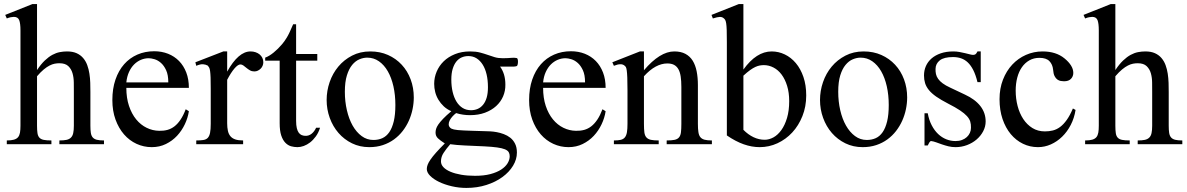

<svg xmlns="http://www.w3.org/2000/svg" viewBox="-20 -715 5887 952"><path d="M274.4 0V-18.6Q295.9 -18.6 309.6 -21.5Q323.2 -24.4 331.5 -32.5Q339.8 -40.5 343 -54.9Q346.2 -69.3 346.2 -91.8V-258.8Q346.2 -280.8 345.9 -305.7Q345.7 -330.6 339.6 -351.8Q333.5 -373 318.6 -387.2Q303.7 -401.4 274.4 -401.4Q263.2 -401.4 251.2 -399.2Q239.3 -397 225.8 -390.1Q212.4 -383.3 197 -370.6Q181.6 -357.9 163.6 -336.9V-91.8Q163.6 -69.3 165.8 -54.9Q168 -40.5 175.3 -32.5Q182.6 -24.4 196.8 -21.5Q210.9 -18.6 234.9 -18.6V0H13.7V-18.6Q35.6 -18.6 49.1 -22.5Q62.5 -26.4 69.6 -34.9Q76.7 -43.5 79.1 -57.4Q81.5 -71.3 81.5 -91.8V-564Q81.5 -599.1 75.2 -615.2Q68.8 -631.3 48.8 -631.3Q42.5 -631.3 33.4 -629.6Q24.4 -627.9 13.7 -623.5L5.9 -641.1L140.6 -694.8H163.6V-367.7Q183.1 -397 202.1 -415Q221.2 -433.1 239.7 -443.1Q258.3 -453.1 276.4 -456.5Q294.4 -460 312 -460Q340.3 -460 359.9 -451.2Q379.4 -442.4 392.3 -427.2Q405.3 -412.1 412.6 -392.1Q419.9 -372.1 423.3 -349.9Q426.8 -327.6 427.5 -304.2Q428.2 -280.8 428.2 -258.8V-91.8Q428.2 -70.3 430.4 -56.2Q432.6 -42 439.7 -33.7Q446.8 -25.4 460 -22Q473.1 -18.6 495.6 -18.6V0Z M916.5 -163.6Q911.6 -130.9 896.5 -98.9Q881.3 -66.9 857.9 -41.7Q834.5 -16.6 802.7 -1Q771 14.6 732.4 14.6Q692.9 14.6 657.2 -1.7Q621.6 -18.1 595 -48.6Q568.4 -79.1 552.7 -122.3Q537.1 -165.5 537.1 -218.8Q537.1 -275.4 552.5 -320.3Q567.9 -365.2 595.5 -396.5Q623 -427.7 661.1 -444.3Q699.2 -460.9 744.6 -460.9Q781.7 -460.9 813.2 -448.5Q844.7 -436 867.7 -412.6Q890.6 -389.2 903.6 -355.5Q916.5 -321.8 916.5 -279.3H606.4Q606.4 -229.5 619.6 -189.9Q632.8 -150.4 655.3 -123Q677.7 -95.7 707.3 -81.3Q736.8 -66.9 769.5 -66.4Q791.5 -65.9 810.3 -71Q829.1 -76.2 845.2 -88.6Q861.3 -101.1 875.2 -121.8Q889.2 -142.6 900.9 -173.3ZM814.5 -306.6Q814.5 -343.8 803.7 -366.9Q793 -390.1 777.8 -403.3Q762.7 -416.5 746.1 -421.4Q729.5 -426.3 717.3 -426.3Q697.8 -426.3 679 -418.5Q660.2 -410.6 645 -395.5Q629.9 -380.4 619.6 -357.9Q609.4 -335.4 606.4 -306.6Z M1285.6 -406.2Q1285.6 -397.5 1282.2 -389.2Q1278.8 -380.9 1272.7 -374.8Q1266.6 -368.7 1258.5 -364.7Q1250.5 -360.8 1241.2 -360.8Q1229 -360.8 1219.5 -366.2Q1210 -371.6 1202.1 -378.2Q1194.3 -384.8 1187 -390.1Q1179.7 -395.5 1171.9 -395.5Q1159.7 -395.5 1142.3 -375.2Q1125 -355 1106.4 -319.3V-104Q1106.4 -83 1109.9 -66.9Q1113.3 -50.8 1122.1 -40Q1130.9 -29.3 1146.2 -23.9Q1161.6 -18.6 1185.5 -18.6V0H953.1V-18.6Q974.1 -18.6 988 -20.8Q1002 -22.9 1010 -31.2Q1018.1 -39.6 1021.5 -56.2Q1024.9 -72.8 1024.9 -101.1V-274.4Q1024.9 -309.6 1024.2 -330.3Q1023.4 -351.1 1021.7 -362.8Q1020 -374.5 1017.1 -379.9Q1014.2 -385.3 1010.3 -389.6Q999.5 -395.5 986.6 -396.5Q973.6 -397.5 953.1 -388.7L948.7 -406.2L1087.4 -460H1106.4V-359.9Q1162.1 -460 1222.2 -460Q1235.4 -460 1247.1 -456.1Q1258.8 -452.1 1267.3 -445.1Q1275.9 -438 1280.8 -428Q1285.6 -418 1285.6 -406.2Z M1566.9 -81.5Q1559.1 -56.6 1545.9 -38.6Q1532.7 -20.5 1517.6 -8.8Q1502.4 2.9 1486.1 8.8Q1469.7 14.6 1455.1 14.6Q1439 14.6 1423.3 10.3Q1407.7 5.9 1395 -7.1Q1382.3 -20 1374.5 -43.2Q1366.7 -66.4 1366.7 -104V-414.1H1294.9V-429.2Q1314.9 -436.5 1337.2 -454.8Q1359.4 -473.1 1378.4 -495.6Q1385.3 -503.9 1390.6 -511.2Q1396 -518.6 1402.3 -529.1Q1408.7 -539.6 1416 -555.2Q1423.3 -570.8 1433.6 -594.7H1448.2V-447.3H1553.2V-414.1H1448.2V-115.7Q1448.2 -93.8 1451.7 -79.6Q1455.1 -65.4 1461.2 -57.1Q1467.3 -48.8 1475.3 -45.4Q1483.4 -42 1492.7 -41.5Q1510.7 -40.5 1524.7 -51.5Q1538.6 -62.5 1547.4 -81.5Z M2031.7 -231.9Q2031.7 -203.1 2025.6 -173.6Q2019.5 -144 2007.3 -116.7Q1995.1 -89.4 1976.6 -65.4Q1958 -41.5 1933.6 -23.7Q1909.2 -5.9 1878.4 4.4Q1847.7 14.6 1811 14.6Q1764.2 14.6 1725.3 -4.4Q1686.5 -23.4 1658.4 -55.7Q1630.4 -87.9 1615 -130.4Q1599.6 -172.9 1599.6 -219.2Q1599.6 -264.6 1614.5 -307.9Q1629.4 -351.1 1657.5 -384.8Q1685.5 -418.5 1725.6 -439.2Q1765.6 -460 1815.9 -460Q1864.3 -460 1903.8 -442.4Q1943.4 -424.8 1971.9 -394Q2000.5 -363.3 2016.1 -321.5Q2031.7 -279.8 2031.7 -231.9ZM1940.4 -194.3Q1940.4 -244.1 1930.7 -287.1Q1920.9 -330.1 1902.8 -361.6Q1884.8 -393.1 1858.9 -411.1Q1833 -429.2 1800.8 -429.2Q1781.7 -429.2 1762 -420.9Q1742.2 -412.6 1726.1 -393.1Q1710 -373.5 1700 -341.1Q1689.9 -308.6 1689.9 -259.8Q1689.9 -211.9 1700 -168.5Q1710 -125 1728.5 -92.3Q1747.1 -59.6 1773.2 -40.3Q1799.3 -21 1831.5 -21Q1856 -21 1876 -30Q1896 -39.1 1910.2 -59.6Q1924.3 -80.1 1932.4 -113.3Q1940.4 -146.5 1940.4 -194.3Z M2548.3 -407.7Q2548.3 -405.3 2547.4 -398.7Q2546.4 -392.1 2543.9 -388.7Q2541.5 -386.7 2537.4 -386Q2533.2 -385.3 2528.3 -384.8Q2522.9 -384.3 2516.6 -384.8H2459.5Q2472.2 -367.7 2479 -345.5Q2485.8 -323.2 2485.8 -295.4Q2486.3 -264.6 2474.6 -237.3Q2462.9 -210 2440.2 -189.2Q2417.5 -168.5 2384.8 -156.2Q2352.1 -144 2310.1 -144Q2293 -144 2275.9 -146.5Q2258.8 -148.9 2241.7 -154.3Q2231.9 -147 2223.1 -137.2Q2214.4 -127.4 2209.5 -117.4Q2204.6 -107.4 2204.8 -97.9Q2205.1 -88.4 2212.4 -81.5Q2215.3 -78.6 2219.5 -76.7Q2223.6 -74.7 2231 -73Q2238.3 -71.3 2250 -70.1Q2261.7 -68.8 2280 -68.1Q2298.3 -67.4 2324.5 -66.4Q2350.6 -65.4 2386.7 -64.5Q2395.5 -64.5 2410.4 -63.7Q2425.3 -63 2442.9 -59.8Q2460.4 -56.6 2478 -50Q2495.6 -43.5 2510.3 -32Q2524.9 -20.5 2533.9 -2.4Q2543 15.6 2543 41.5Q2543 75.2 2523.9 106.7Q2504.9 138.2 2471.2 162.8Q2437.5 187.5 2391.8 202.1Q2346.2 216.8 2292.5 216.8Q2255.4 216.8 2220 208.5Q2184.6 200.2 2157.2 187Q2129.9 173.8 2113 157Q2096.2 140.1 2096.2 123Q2096.2 113.3 2100.3 102.1Q2104.5 90.8 2114.5 76.2Q2124.5 61.5 2141.8 42Q2159.2 22.5 2185.5 -3.9Q2163.1 -18.1 2151.4 -29.3Q2139.6 -40.5 2139.6 -57.6Q2139.6 -66.4 2142.3 -75.9Q2145 -85.4 2153.3 -97.7Q2161.6 -109.9 2177 -126Q2192.4 -142.1 2217.8 -163.6Q2196.3 -172.9 2180.4 -187.7Q2164.6 -202.6 2153.8 -220.5Q2143.1 -238.3 2137.9 -258.5Q2132.8 -278.8 2132.8 -299.3Q2132.8 -330.6 2145 -359.6Q2157.2 -388.7 2179.9 -410.9Q2202.6 -433.1 2235.8 -446.5Q2269 -460 2310.5 -460Q2339.4 -460 2359.9 -454.6Q2380.4 -449.2 2397.7 -443.1Q2415 -437 2432.6 -431.6Q2450.2 -426.3 2473.1 -426.3Q2488.3 -426.3 2498.3 -427Q2508.3 -427.7 2515.6 -428.2Q2522.9 -428.7 2528.8 -428.7Q2535.2 -428.7 2542 -427.2Q2548.3 -425.8 2548.3 -407.7ZM2399.4 -282.7Q2399.4 -317.4 2392.8 -345.7Q2386.2 -374 2373.5 -394.3Q2360.8 -414.6 2343 -425.8Q2325.2 -437 2302.2 -437Q2284.7 -437 2269.3 -430.4Q2253.9 -423.8 2242.4 -409.4Q2231 -395 2224.4 -373Q2217.8 -351.1 2217.8 -320.3Q2217.8 -287.1 2224.4 -259.3Q2231 -231.4 2243.4 -211.2Q2255.9 -190.9 2273.9 -179.7Q2292 -168.5 2315.4 -168.5Q2333 -168.5 2348.4 -175Q2363.8 -181.6 2375.2 -195.6Q2386.7 -209.5 2393.1 -231Q2399.4 -252.4 2399.4 -282.7ZM2507.3 59.6Q2507.3 47.9 2502.2 39.3Q2497.1 30.8 2483.2 25.1Q2469.2 19.5 2445.1 16.1Q2420.9 12.7 2382.3 10.7Q2327.1 8.3 2284.7 6.3Q2242.2 4.4 2212.4 0Q2191.4 24.4 2179 43.7Q2166.5 63 2166.5 85.4Q2166.5 101.1 2178.7 114Q2190.9 127 2213.4 136.5Q2235.8 146 2266.8 151.4Q2297.9 156.7 2335.4 156.7Q2379.4 156.7 2411.6 148.2Q2443.8 139.6 2465.1 125.7Q2486.3 111.8 2496.8 94.5Q2507.3 77.1 2507.3 59.6Z M2982.9 -163.6Q2978 -130.9 2962.9 -98.9Q2947.8 -66.9 2924.3 -41.7Q2900.9 -16.6 2869.1 -1Q2837.4 14.6 2798.8 14.6Q2759.3 14.6 2723.6 -1.7Q2688 -18.1 2661.4 -48.6Q2634.8 -79.1 2619.1 -122.3Q2603.5 -165.5 2603.5 -218.8Q2603.5 -275.4 2618.9 -320.3Q2634.3 -365.2 2661.9 -396.5Q2689.5 -427.7 2727.5 -444.3Q2765.6 -460.9 2811 -460.9Q2848.1 -460.9 2879.6 -448.5Q2911.1 -436 2934.1 -412.6Q2957 -389.2 2970 -355.5Q2982.9 -321.8 2982.9 -279.3H2672.9Q2672.9 -229.5 2686 -189.9Q2699.2 -150.4 2721.7 -123Q2744.1 -95.7 2773.7 -81.3Q2803.2 -66.9 2835.9 -66.4Q2857.9 -65.9 2876.7 -71Q2895.5 -76.2 2911.6 -88.6Q2927.7 -101.1 2941.7 -121.8Q2955.6 -142.6 2967.3 -173.3ZM2880.9 -306.6Q2880.9 -343.8 2870.1 -366.9Q2859.4 -390.1 2844.2 -403.3Q2829.1 -416.5 2812.5 -421.4Q2795.9 -426.3 2783.7 -426.3Q2764.2 -426.3 2745.4 -418.5Q2726.6 -410.6 2711.4 -395.5Q2696.3 -380.4 2686 -357.9Q2675.8 -335.4 2672.9 -306.6Z M3285.6 0V-18.6Q3310.5 -18.6 3325 -21.7Q3339.4 -24.9 3346.9 -33.9Q3354.5 -43 3356.4 -59.1Q3358.4 -75.2 3358.4 -101.1V-283.7Q3358.4 -314 3355 -336.2Q3351.6 -358.4 3343.3 -372.6Q3335 -386.7 3321.8 -393.6Q3308.6 -400.4 3288.6 -400.4Q3260.3 -400.4 3231.2 -384.8Q3202.1 -369.1 3172.9 -336.9V-101.1Q3172.9 -74.7 3175 -58.6Q3177.2 -42.5 3185.1 -33.7Q3192.9 -24.9 3207.3 -21.7Q3221.7 -18.6 3246.1 -18.6V0H3023.9V-18.6Q3044.9 -18.6 3058.1 -21.7Q3071.3 -24.9 3078.6 -34.2Q3085.9 -43.5 3088.6 -59.6Q3091.3 -75.7 3091.3 -101.1V-267.6Q3091.3 -307.6 3090.3 -330.6Q3089.4 -353.5 3087.6 -365.7Q3085.9 -377.9 3083.3 -382.3Q3080.6 -386.7 3076.7 -389.6Q3060.5 -403.8 3023.9 -388.7L3016.1 -406.2L3152.8 -460H3172.9V-366.7Q3252.4 -460 3323.2 -460Q3356 -460 3378.4 -448Q3400.9 -436 3414.6 -414.1Q3428.2 -392.1 3434.3 -361.3Q3440.4 -330.6 3440.4 -293V-101.1Q3440.4 -76.2 3442.9 -60.1Q3445.3 -43.9 3452.6 -34.9Q3460 -25.9 3473.6 -22.2Q3487.3 -18.6 3509.8 -18.6V0Z M3977.5 -241.7Q3977.5 -186.5 3958.7 -139.4Q3939.9 -92.3 3908.2 -58.1Q3876.5 -23.9 3834.7 -4.6Q3793 14.6 3746.6 14.6Q3708 14.6 3667.7 0.5Q3627.4 -13.7 3584 -43.5V-506.3Q3584 -543.9 3583.3 -565.9Q3582.5 -587.9 3580.6 -599.6Q3578.6 -611.3 3575.7 -616.2Q3572.8 -621.1 3568.4 -624.5Q3560.5 -631.3 3549.1 -631.1Q3537.6 -630.9 3514.6 -623.5L3507.8 -641.1L3643.1 -694.8H3666V-370.1Q3730.5 -460 3806.2 -460Q3840.3 -460 3871.3 -445.1Q3902.3 -430.2 3926 -402.1Q3949.7 -374 3963.6 -333.5Q3977.5 -293 3977.5 -241.7ZM3893.1 -213.9Q3893.1 -255.9 3882.8 -289.1Q3872.6 -322.3 3855.5 -345.2Q3838.4 -368.2 3815.4 -380.1Q3792.5 -392.1 3767.1 -392.1Q3758.3 -392.1 3748 -390.4Q3737.8 -388.7 3725.8 -383.3Q3713.9 -377.9 3699.2 -367.4Q3684.6 -356.9 3666 -339.8V-71.3Q3689.5 -47.4 3716.3 -34.7Q3743.2 -22 3771.5 -22Q3793.5 -22 3815.2 -33.9Q3836.9 -45.9 3854.2 -70.1Q3871.6 -94.2 3882.3 -130.1Q3893.1 -166 3893.1 -213.9Z M4478 -231.9Q4478 -203.1 4471.9 -173.6Q4465.8 -144 4453.6 -116.7Q4441.4 -89.4 4422.9 -65.4Q4404.3 -41.5 4379.9 -23.7Q4355.5 -5.9 4324.7 4.4Q4293.9 14.6 4257.3 14.6Q4210.4 14.6 4171.6 -4.4Q4132.8 -23.4 4104.7 -55.7Q4076.7 -87.9 4061.3 -130.4Q4045.9 -172.9 4045.9 -219.2Q4045.9 -264.6 4060.8 -307.9Q4075.7 -351.1 4103.8 -384.8Q4131.8 -418.5 4171.9 -439.2Q4211.9 -460 4262.2 -460Q4310.5 -460 4350.1 -442.4Q4389.6 -424.8 4418.2 -394Q4446.8 -363.3 4462.4 -321.5Q4478 -279.8 4478 -231.9ZM4386.7 -194.3Q4386.7 -244.1 4377 -287.1Q4367.2 -330.1 4349.1 -361.6Q4331.1 -393.1 4305.2 -411.1Q4279.3 -429.2 4247.1 -429.2Q4228 -429.2 4208.3 -420.9Q4188.5 -412.6 4172.4 -393.1Q4156.2 -373.5 4146.2 -341.1Q4136.2 -308.6 4136.2 -259.8Q4136.2 -211.9 4146.2 -168.5Q4156.2 -125 4174.8 -92.3Q4193.4 -59.6 4219.5 -40.3Q4245.6 -21 4277.8 -21Q4302.2 -21 4322.3 -30Q4342.3 -39.1 4356.4 -59.6Q4370.6 -80.1 4378.7 -113.3Q4386.7 -146.5 4386.7 -194.3Z M4867.2 -112.8Q4867.2 -87.4 4855 -64.2Q4842.8 -41 4822.3 -23.4Q4801.8 -5.9 4774.7 4.4Q4747.6 14.6 4717.8 14.6Q4699.7 14.6 4682.9 10.5Q4666 6.3 4650.6 1Q4635.3 -4.4 4621.8 -9.3Q4608.4 -14.2 4597.2 -15.6Q4591.8 -15.6 4587.4 -7.8Q4583 0 4580.1 6.3H4564V-153.3H4580.1Q4586.4 -119.1 4599.9 -93.5Q4613.3 -67.9 4631.6 -50.5Q4649.9 -33.2 4671.9 -24.4Q4693.8 -15.6 4717.8 -15.6Q4735.8 -15.6 4750 -21Q4764.2 -26.4 4773.9 -35.4Q4783.7 -44.4 4789.1 -56.4Q4794.4 -68.4 4794.4 -81.5Q4794.9 -98.1 4790.8 -112.1Q4786.6 -126 4774.4 -139.4Q4762.2 -152.8 4740 -167.7Q4717.8 -182.6 4681.2 -201.2Q4645.5 -219.7 4622.3 -235.8Q4599.1 -252 4585.7 -268.6Q4572.3 -285.2 4566.9 -302.7Q4561.5 -320.3 4561.5 -340.8Q4561.5 -365.7 4571 -387.5Q4580.6 -409.2 4599.1 -425.3Q4617.7 -441.4 4644.8 -450.7Q4671.9 -460 4707 -460Q4722.2 -460 4737.1 -457.3Q4752 -454.6 4765.1 -451.4Q4778.3 -448.2 4788.6 -445.6Q4798.8 -442.9 4804.7 -442.9Q4811.5 -442.9 4816.2 -445.6Q4820.8 -448.2 4826.7 -460H4842.8V-307.6H4826.7Q4817.9 -343.8 4805.7 -367.7Q4793.5 -391.6 4778.3 -405.8Q4763.2 -419.9 4744.9 -426Q4726.6 -432.1 4705.6 -432.1Q4660.6 -432.1 4639.9 -415.8Q4619.1 -399.4 4618.7 -373.5Q4618.2 -360.4 4620.8 -347.9Q4623.5 -335.4 4631.6 -324Q4639.6 -312.5 4654.1 -301.8Q4668.5 -291 4691.9 -280.3L4764.2 -246.1Q4814.9 -222.7 4841.1 -189Q4867.2 -155.3 4867.2 -112.8Z M5313 -169.9Q5306.6 -129.4 5289.1 -95.5Q5271.5 -61.5 5246.3 -37.1Q5221.2 -12.7 5190.4 1Q5159.7 14.6 5126.5 14.6Q5086.9 14.6 5052.2 -2.2Q5017.6 -19 4991.7 -50Q4965.8 -81.1 4950.9 -125Q4936 -168.9 4936 -223.1Q4936 -276.4 4953.1 -320.1Q4970.2 -363.8 4999.3 -394.8Q5028.3 -425.8 5067.1 -442.9Q5106 -460 5149.4 -460Q5216.3 -460 5258.3 -425.3Q5279.3 -408.2 5290.5 -390.1Q5301.8 -372.1 5301.8 -353.5Q5301.8 -336.4 5290.3 -324.2Q5278.8 -312 5255.9 -312Q5248.5 -312 5239.7 -313.5Q5231 -314.9 5222.9 -320.6Q5214.8 -326.2 5209 -337.6Q5203.1 -349.1 5201.7 -369.1Q5199.2 -395.5 5183.3 -411.9Q5167.5 -428.2 5133.8 -428.2Q5106 -428.2 5084 -415.8Q5062 -403.3 5046.9 -381.6Q5031.7 -359.9 5023.9 -330.1Q5016.1 -300.3 5016.1 -265.6Q5016.1 -226.1 5025.6 -189.5Q5035.2 -152.8 5053.7 -124.8Q5072.3 -96.7 5099.1 -80.1Q5126 -63.5 5161.1 -63.5Q5181.6 -63.5 5200.4 -68.1Q5219.2 -72.8 5236.3 -85.4Q5253.4 -98.1 5269.3 -120.4Q5285.2 -142.6 5299.8 -177.2Z M5621.1 0V-18.6Q5642.6 -18.6 5656.2 -21.5Q5669.9 -24.4 5678.2 -32.5Q5686.5 -40.5 5689.7 -54.9Q5692.9 -69.3 5692.9 -91.8V-258.8Q5692.9 -280.8 5692.6 -305.7Q5692.4 -330.6 5686.3 -351.8Q5680.2 -373 5665.3 -387.2Q5650.4 -401.4 5621.1 -401.4Q5609.9 -401.4 5597.9 -399.2Q5585.9 -397 5572.5 -390.1Q5559.1 -383.3 5543.7 -370.6Q5528.3 -357.9 5510.3 -336.9V-91.8Q5510.3 -69.3 5512.5 -54.9Q5514.6 -40.5 5522 -32.5Q5529.3 -24.4 5543.5 -21.5Q5557.6 -18.6 5581.5 -18.6V0H5360.4V-18.6Q5382.3 -18.6 5395.8 -22.5Q5409.2 -26.4 5416.3 -34.9Q5423.3 -43.5 5425.8 -57.4Q5428.2 -71.3 5428.2 -91.8V-564Q5428.2 -599.1 5421.9 -615.2Q5415.5 -631.3 5395.5 -631.3Q5389.2 -631.3 5380.1 -629.6Q5371.1 -627.9 5360.4 -623.5L5352.5 -641.1L5487.3 -694.8H5510.3V-367.7Q5529.8 -397 5548.8 -415Q5567.9 -433.1 5586.4 -443.1Q5605 -453.1 5623 -456.5Q5641.1 -460 5658.7 -460Q5687 -460 5706.5 -451.2Q5726.1 -442.4 5739 -427.2Q5752 -412.1 5759.3 -392.1Q5766.6 -372.1 5770 -349.9Q5773.4 -327.6 5774.2 -304.2Q5774.9 -280.8 5774.9 -258.8V-91.8Q5774.9 -70.3 5777.1 -56.2Q5779.3 -42 5786.4 -33.7Q5793.5 -25.4 5806.6 -22Q5819.8 -18.6 5842.3 -18.6V0Z"/></svg>

Font: Doulos SIL Compact
Style: Regular
Weight: 400
Designer: Walt Agee, Victor Gaultney, Peter Martin, Debbi Hosken
Foundry: SIL International
Version: Version 4.110; 2011; Maintenance release ; LnSpcTght